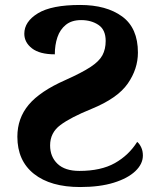

<svg xmlns="http://www.w3.org/2000/svg" viewBox="-20 -744 626 774"><path d="M303 10Q184 10 117 -43Q50 -96 50 -193Q50 -267 95.5 -321.5Q141 -376 243 -421Q310 -451 345 -474Q380 -497 393 -521.5Q406 -546 406 -579Q406 -624 377 -643.5Q348 -663 307 -663Q269 -663 245.5 -644Q222 -625 211.5 -594Q201 -563 201 -525Q140 -525 109 -549Q78 -573 78 -608Q78 -657 133 -690.5Q188 -724 303 -724Q409 -724 472.5 -677.5Q536 -631 536 -532Q536 -466 495 -407Q454 -348 349 -305Q265 -271 223.5 -240Q182 -209 182 -158Q182 -112 212 -83.5Q242 -55 300 -55Q387 -55 443 -86.5Q499 -118 533 -172Q542 -165 549 -150.5Q556 -136 556 -117Q556 -83 525.5 -54Q495 -25 438.5 -7.5Q382 10 303 10Z"/></svg>

Font: NotoSerif-Bold
Style: Regular
Weight: 700
Designer: Monotype Design Team
Foundry: Monotype Imaging Inc.
Version: Version 2.007; ttfautohint (v1.8) -l 8 -r 50 -G 200 -x 14 -D